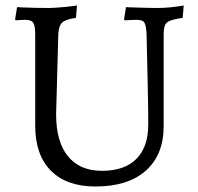

<svg xmlns="http://www.w3.org/2000/svg" viewBox="-20 -666 721 698"><path d="M327 12Q222 12 165 -45.5Q108 -103 108 -209V-540Q108 -572 101 -583Q94 -594 71 -594Q62 -594 49.5 -593Q37 -592 37 -592L35 -596L42 -640Q42 -640 62.5 -639Q83 -638 109.5 -637.5Q136 -637 155 -637Q171 -637 189.5 -638.5Q208 -640 224 -641.5Q240 -643 250 -644.5Q260 -646 260 -646L256 -601Q219 -596 206.5 -584.5Q194 -573 192 -544L184 -250Q184 -151 227 -98Q270 -45 351 -45Q433 -45 476 -88.5Q519 -132 519 -214Q519 -235 518.5 -274Q518 -313 517 -358.5Q516 -404 515 -445.5Q514 -487 513.5 -513.5Q513 -540 513 -540Q511 -575 504.5 -584.5Q498 -594 476 -594Q467 -594 450 -593Q433 -592 433 -592L431 -596L438 -640Q438 -640 450 -639.5Q462 -639 480 -638.5Q498 -638 517.5 -637.5Q537 -637 551 -637Q573 -637 595 -639Q617 -641 632.5 -643.5Q648 -646 648 -646L644 -601Q601 -595 588 -585Q575 -575 575 -544V-208Q575 -103 510 -45.5Q445 12 327 12Z"/></svg>

Font: Alegreya
Style: Regular
Weight: 400
Designer: Juan Pablo del Peral
Foundry: Huerta Tipografica
Version: Version 2.009